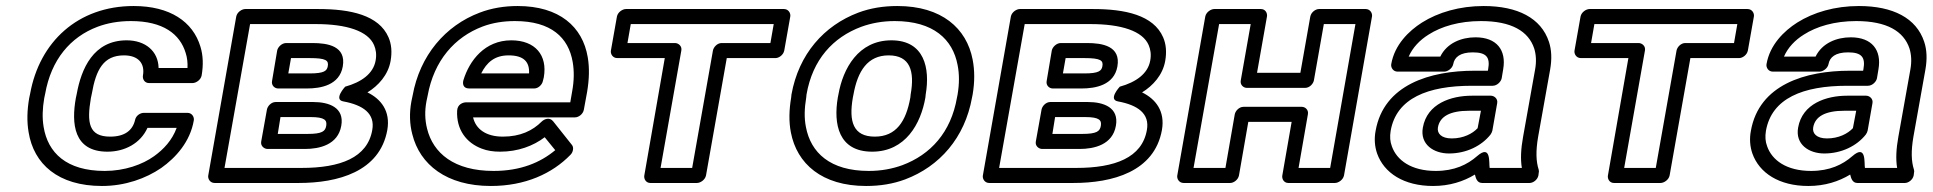

<svg xmlns="http://www.w3.org/2000/svg" viewBox="-20 -583 6422 638"><path d="M232 -257C217 -173 224 -79 337 -79C395 -79 447 -107 470 -158H567C552 -117 524 -87 492 -64C453 -36 394 -15 328 -15C200 -15 139 -76 125 -161C120 -191 121 -222 127 -257L130 -271C150 -385 214 -460 304 -494C336 -506 373 -513 415 -513C522 -513 578 -470 597 -407C602 -392 604 -374 603 -357H507C506 -413 463 -449 401 -449C290 -449 250 -354 235 -271ZM80 -271 77 -257C70 -217 69 -179 75 -144C92 -38 173 35 319 35C396 35 465 10 516 -25C564 -59 612 -112 624 -183C626 -194 618 -208 603 -208H458C446 -208 432 -199 429 -185C421 -150 395 -129 346 -129C275 -129 268 -175 282 -257L285 -271C299 -352 324 -399 392 -399C440 -399 462 -372 455 -332C453 -321 460 -307 475 -307H620C631 -307 647 -317 650 -332C656 -367 655 -399 646 -428C621 -511 545 -563 424 -563C239 -563 111 -444 80 -271Z M1228 -381C1220 -338 1181 -310 1127 -295C1127 -295 1087 -252 1121 -246C1186 -234 1227 -206 1217 -151C1201 -59 1111 -25 982 -25H726L811 -503H1029C1132 -503 1203 -480 1223 -433C1229 -419 1232 -402 1228 -381ZM1278 -381C1283 -410 1281 -436 1271 -459C1239 -533 1144 -553 1038 -553H795C784 -553 768 -543 765 -528L672 0C670 11 678 25 693 25H973C1102 25 1242 -12 1267 -151C1278 -214 1246 -254 1201 -276C1237 -298 1270 -334 1278 -381ZM1114 -165C1125 -226 1073 -244 1021 -244H896C881 -244 869 -230 867 -219L848 -113C845 -98 858 -88 869 -88H993C1042 -88 1103 -102 1114 -165ZM1064 -165C1061 -147 1051 -138 1002 -138H903L912 -194H1012C1060 -194 1067 -183 1064 -165ZM1119 -362C1131 -430 1069 -440 1018 -440H931C916 -440 903 -426 901 -415L884 -314C881 -299 893 -289 904 -289H1000C1046 -289 1108 -300 1119 -362ZM1069 -362C1066 -348 1058 -339 1009 -339H938L947 -390H1009C1064 -390 1073 -382 1069 -362Z M1825 -84C1776 -43 1710 -15 1620 -15C1489 -15 1419 -74 1399 -156C1392 -184 1391 -214 1397 -246L1401 -265C1422 -382 1491 -460 1584 -495C1616 -507 1652 -513 1691 -513C1812 -513 1869 -458 1883 -377C1888 -348 1888 -315 1881 -278L1875 -243H1529C1519 -243 1500 -237 1499 -215C1496 -152 1530 -108 1581 -89C1599 -82 1619 -79 1642 -79C1701 -79 1752 -98 1790 -127ZM1552 -193H1891C1902 -193 1917 -203 1920 -218L1931 -278C1938 -320 1939 -358 1933 -393C1916 -494 1839 -563 1700 -563C1656 -563 1613 -556 1574 -541C1460 -498 1375 -399 1351 -265L1347 -246C1340 -208 1341 -171 1350 -137C1375 -36 1464 35 1611 35C1725 35 1815 -6 1876 -69C1884 -77 1888 -93 1880 -102L1818 -180C1806 -195 1788 -187 1780 -179C1750 -149 1709 -129 1651 -129C1595 -129 1561 -154 1552 -193ZM1787 -326C1800 -400 1758 -449 1679 -449C1591 -449 1540 -382 1520 -317C1517 -307 1517 -289 1539 -289H1755C1770 -289 1782 -303 1784 -314ZM1738 -339H1579C1597 -375 1623 -399 1670 -399C1721 -399 1740 -377 1738 -339Z M2540 -440H2378C2363 -440 2351 -426 2349 -415L2280 -25H2175L2244 -415C2247 -430 2234 -440 2223 -440H2065L2076 -503H2551ZM2557 -390C2568 -390 2583 -400 2586 -415L2606 -528C2608 -539 2600 -553 2585 -553H2060C2049 -553 2033 -543 2030 -528L2010 -415C2008 -404 2016 -390 2031 -390H2189L2121 0C2119 11 2126 25 2141 25H2296C2307 25 2323 15 2326 0L2395 -390Z M2660 -269C2680 -385 2748 -459 2842 -494C2875 -506 2912 -513 2953 -513C3082 -513 3146 -452 3162 -367C3168 -337 3168 -305 3162 -269L3160 -259C3140 -143 3072 -69 2978 -34C2945 -22 2908 -15 2867 -15C2738 -15 2674 -76 2658 -161C2652 -191 2653 -223 2659 -259ZM2610 -269 2609 -259C2602 -218 2601 -179 2608 -143C2628 -39 2711 35 2858 35C2905 35 2948 28 2988 13C3102 -30 3186 -125 3210 -259L3212 -269C3219 -310 3219 -349 3212 -385C3192 -489 3109 -563 2962 -563C2915 -563 2872 -556 2832 -541C2718 -498 2634 -403 2610 -269ZM3056 -269C3071 -356 3052 -449 2942 -449C2832 -449 2781 -355 2766 -269L2764 -259C2749 -171 2766 -79 2878 -79C2989 -79 3040 -172 3055 -259ZM3006 -269 3005 -259C2991 -180 2958 -129 2887 -129C2815 -129 2800 -179 2814 -259L2816 -269C2830 -347 2863 -399 2933 -399C3004 -399 3020 -347 3006 -269Z M3802 -381C3794 -338 3755 -310 3701 -295C3701 -295 3661 -252 3695 -246C3760 -234 3801 -206 3791 -151C3775 -59 3685 -25 3556 -25H3300L3385 -503H3603C3706 -503 3777 -480 3797 -433C3803 -419 3806 -402 3802 -381ZM3852 -381C3857 -410 3855 -436 3845 -459C3813 -533 3718 -553 3612 -553H3369C3358 -553 3342 -543 3339 -528L3246 0C3244 11 3252 25 3267 25H3547C3676 25 3816 -12 3841 -151C3852 -214 3820 -254 3775 -276C3811 -298 3844 -334 3852 -381ZM3688 -165C3699 -226 3647 -244 3595 -244H3470C3455 -244 3443 -230 3441 -219L3422 -113C3419 -98 3432 -88 3443 -88H3567C3616 -88 3677 -102 3688 -165ZM3638 -165C3635 -147 3625 -138 3576 -138H3477L3486 -194H3586C3634 -194 3641 -183 3638 -165ZM3693 -362C3705 -430 3643 -440 3592 -440H3505C3490 -440 3477 -426 3475 -415L3458 -314C3455 -299 3467 -289 3478 -289H3574C3620 -289 3682 -300 3693 -362ZM3643 -362C3640 -348 3632 -339 3583 -339H3512L3521 -390H3583C3638 -390 3647 -382 3643 -362Z M4400 -25H4295L4326 -203C4329 -218 4317 -228 4306 -228H4112C4097 -228 4085 -214 4083 -203L4052 -25H3946L4031 -503H4136L4103 -316C4100 -301 4112 -291 4123 -291H4317C4332 -291 4344 -305 4346 -316L4379 -503H4484ZM4416 25C4427 25 4443 15 4446 0L4539 -528C4541 -539 4533 -553 4518 -553H4363C4352 -553 4337 -543 4334 -528L4301 -341H4157L4190 -528C4192 -539 4185 -553 4170 -553H4015C4004 -553 3988 -543 3985 -528L3892 0C3890 11 3898 25 3913 25H4068C4079 25 4094 15 4097 0L4128 -178H4272L4241 0C4239 11 4246 25 4261 25Z M5041 -128C5034 -89 5032 -55 5037 -25H4930C4927 -40 4936 -106 4888 -64C4856 -36 4813 -15 4751 -15C4669 -15 4621 -51 4605 -97C4599 -113 4598 -129 4601 -148C4620 -257 4725 -298 4871 -298H4940C4955 -298 4968 -312 4970 -323L4975 -353C4986 -417 4953 -459 4883 -459C4836 -459 4788 -440 4766 -395H4661C4674 -425 4698 -450 4727 -468C4769 -495 4829 -513 4901 -513C5003 -513 5059 -479 5078 -422C5084 -403 5086 -379 5081 -352ZM4905 25H5063C5074 25 5089 15 5092 0L5093 -8C5094 -12 5094 -16 5093 -19C5084 -47 5083 -81 5091 -128L5131 -352C5137 -386 5136 -417 5127 -444C5101 -523 5023 -563 4910 -563C4830 -563 4759 -542 4705 -508C4661 -480 4614 -434 4603 -370C4601 -359 4609 -345 4624 -345H4779C4790 -345 4806 -355 4809 -370C4813 -393 4832 -409 4874 -409C4920 -409 4932 -392 4925 -353L4924 -348H4880C4732 -348 4578 -302 4551 -148C4546 -122 4548 -96 4556 -73C4579 -8 4645 35 4742 35C4797 35 4843 20 4881 -3C4884 9 4888 25 4905 25ZM4708 -159C4698 -103 4744 -73 4795 -73C4852 -73 4903 -98 4933 -136C4936 -140 4938 -145 4939 -149L4955 -240C4958 -255 4945 -265 4934 -265H4871C4802 -265 4722 -239 4708 -159ZM4758 -159C4764 -196 4798 -215 4862 -215H4901L4890 -157C4873 -139 4843 -123 4804 -123C4769 -123 4755 -140 4758 -159Z M5742 -440H5580C5565 -440 5553 -426 5551 -415L5482 -25H5377L5446 -415C5449 -430 5436 -440 5425 -440H5267L5278 -503H5753ZM5759 -390C5770 -390 5785 -400 5788 -415L5808 -528C5810 -539 5802 -553 5787 -553H5262C5251 -553 5235 -543 5232 -528L5212 -415C5210 -404 5218 -390 5233 -390H5391L5323 0C5321 11 5328 25 5343 25H5498C5509 25 5525 15 5528 0L5597 -390Z M6288 -128C6281 -89 6279 -55 6284 -25H6177C6174 -40 6183 -106 6135 -64C6103 -36 6060 -15 5998 -15C5916 -15 5868 -51 5852 -97C5846 -113 5845 -129 5848 -148C5867 -257 5972 -298 6118 -298H6187C6202 -298 6215 -312 6217 -323L6222 -353C6233 -417 6200 -459 6130 -459C6083 -459 6035 -440 6013 -395H5908C5921 -425 5945 -450 5974 -468C6016 -495 6076 -513 6148 -513C6250 -513 6306 -479 6325 -422C6331 -403 6333 -379 6328 -352ZM6152 25H6310C6321 25 6336 15 6339 0L6340 -8C6341 -12 6341 -16 6340 -19C6331 -47 6330 -81 6338 -128L6378 -352C6384 -386 6383 -417 6374 -444C6348 -523 6270 -563 6157 -563C6077 -563 6006 -542 5952 -508C5908 -480 5861 -434 5850 -370C5848 -359 5856 -345 5871 -345H6026C6037 -345 6053 -355 6056 -370C6060 -393 6079 -409 6121 -409C6167 -409 6179 -392 6172 -353L6171 -348H6127C5979 -348 5825 -302 5798 -148C5793 -122 5795 -96 5803 -73C5826 -8 5892 35 5989 35C6044 35 6090 20 6128 -3C6131 9 6135 25 6152 25ZM5955 -159C5945 -103 5991 -73 6042 -73C6099 -73 6150 -98 6180 -136C6183 -140 6185 -145 6186 -149L6202 -240C6205 -255 6192 -265 6181 -265H6118C6049 -265 5969 -239 5955 -159ZM6005 -159C6011 -196 6045 -215 6109 -215H6148L6137 -157C6120 -139 6090 -123 6051 -123C6016 -123 6002 -140 6005 -159Z"/></svg>

Font: Asimov
Style: WidOuIt
Weight: 500
Designer: Google
Version: Version 2.000980; 2014